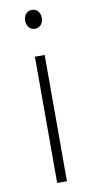

<svg xmlns="http://www.w3.org/2000/svg" viewBox="-89 -814 416 852"><g transform="rotate(-10 119.5 -388.0)"><path d="M97 0V-569H141V0ZM119 -691Q102 -691 92 -703.5Q82 -716 82 -734Q82 -751 92 -763.5Q102 -776 119 -776Q137 -776 147 -763.5Q157 -751 157 -734Q157 -716 147 -703.5Q137 -691 119 -691Z"/></g></svg>

Font: Yaldevi ExtraLight ExtraLight
Style: Regular
Weight: 250
Version: Version 1.100